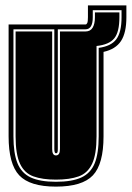

<svg xmlns="http://www.w3.org/2000/svg" viewBox="-20 -683 490 714"><path d="M188 11Q91 11 51.5 -31Q12 -73 12 -176V-592H298Q302 -592 304.5 -597.5Q307 -603 307 -619V-663H450V-619Q450 -561 430 -530.5Q410 -500 365 -490V-176Q365 -73 325.5 -31Q286 11 188 11ZM188 -7Q248 -7 282.5 -23Q317 -39 332 -75.5Q347 -112 347 -176V-505Q393 -511 412.5 -537Q432 -563 432 -619V-645H325V-619Q325 -574 298 -574H195V-129Q195 -119 193.5 -116Q192 -113 188 -113Q182 -113 182 -129V-574H30V-176Q30 -113 45 -76Q60 -39 94.5 -23Q129 -7 188 -7ZM188 -15Q138 -15 104.5 -27Q71 -39 54.5 -74Q38 -109 38 -176V-566H174V-129Q174 -105 188 -105Q203 -105 203 -129V-566H298Q316 -566 324.5 -580Q333 -594 333 -619V-637H424V-619Q424 -564 405 -540.5Q386 -517 339 -512V-176Q339 -109 322.5 -74Q306 -39 272.5 -27Q239 -15 188 -15Z"/></svg>

Font: Alumni Sans Collegiate One
Style: Regular
Weight: 400
Designer: Robert E. Leuschke
Foundry: Robert E. Leuschke
Version: Version 1.100